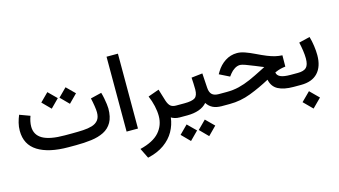

<svg xmlns="http://www.w3.org/2000/svg" viewBox="-99 -1034 2934 1663"><g transform="rotate(-15 1367.5 -203.0)"><path d="M476.1 0H410.2Q233.9 0 136 -61Q38.1 -122.1 38.1 -246.1Q38.1 -282.7 46.9 -317.1Q55.7 -351.6 68.8 -382.3L161.6 -348.1Q153.3 -327.1 148.2 -302.7Q143.1 -278.3 143.1 -254.9Q143.6 -180.7 207.3 -144Q271 -107.4 405.3 -107.4H472.7Q523.9 -107.4 569.6 -109.9Q615.2 -112.3 650.4 -123Q685.5 -133.8 705.6 -158.7Q725.6 -183.6 725.6 -228.5Q725.6 -250 720 -285.9Q714.4 -321.8 706.1 -357.9L804.7 -381.8Q812 -357.4 817.6 -328.6Q823.2 -299.8 826.4 -274.7Q829.6 -249.5 829.6 -235.8Q829.6 -158.7 802.7 -111.8Q775.9 -64.9 727.8 -40.8Q679.7 -16.6 615.5 -8.3Q551.3 0 476.1 0ZM444.8 -434.6 518.6 -508.3 592.8 -434.6 518.6 -359.9ZM281.7 -434.6 355.5 -508.3 429.7 -434.6 355.5 -359.9Z M930.2 -671.9H1032.2V-0.5H930.2Z M1332 -20Q1324.2 45.4 1292 103Q1259.8 160.6 1200.2 203.4Q1140.6 246.1 1051.8 266.1L1007.3 175.8Q1127 146.5 1180.7 85.4Q1234.4 24.4 1234.4 -59.6Q1234.4 -102.1 1223.6 -149.9Q1212.9 -197.8 1192.9 -244.6L1291.5 -279.8L1324.7 -171.4Q1336.9 -135.7 1354.2 -121.6Q1371.6 -107.4 1402.8 -107.4H1421.9V0H1408.2Q1382.3 0 1363 -6.1Q1343.8 -12.2 1332 -20Z M1796.4 0H1784.7Q1735.8 0 1703.9 -16.1Q1671.9 -32.2 1651.9 -64Q1624 -31.7 1578.9 -15.9Q1533.7 0 1475.1 0H1402.3V-107.4H1476.1Q1547.4 -107.4 1573 -126Q1598.6 -144.5 1599.1 -198.7Q1599.1 -224.6 1597.7 -252.7Q1596.2 -280.8 1594.7 -306.2L1694.3 -317.4L1702.6 -186.5Q1705.1 -145.5 1724.9 -126.5Q1744.6 -107.4 1785.6 -107.4H1796.4ZM1537.6 147.9 1611.3 74.2 1685.5 147.9 1611.3 222.7ZM1374.5 147.9 1448.2 74.2 1522.5 147.9 1448.2 222.7Z M2403.8 -188.5Q2381.3 -186 2359.1 -180.7Q2336.9 -175.3 2307.1 -162.1Q2310.1 -134.8 2339.4 -121.1Q2368.7 -107.4 2429.7 -107.4H2456.1V0H2427.7Q2341.3 0 2289.8 -27.3Q2238.3 -54.7 2225.6 -118.7Q2136.2 -70.3 2044.7 -35.2Q1953.1 0 1855 0H1776.9V-107.4H1856.4Q1916 -107.4 1967.5 -120.1Q2019 -132.8 2072.3 -156.2Q2125.5 -179.7 2189.9 -212.9L2226.6 -231.9Q2216.8 -234.9 2203.4 -241Q2189.9 -247.1 2155.8 -260.7Q2106 -281.2 2074.2 -292.5Q2042.5 -303.7 2028.3 -303.7Q2003.4 -303.7 1979.2 -288.8Q1955.1 -273.9 1938 -252L1919.9 -228.5L1829.6 -273.4L1842.3 -294.9Q1873.5 -347.2 1922.1 -378.7Q1970.7 -410.2 2028.8 -410.2Q2061.5 -410.2 2099.6 -396.7Q2137.7 -383.3 2181.2 -362.3Q2234.4 -336.4 2272.5 -321Q2310.5 -305.7 2341.6 -298.3Q2372.6 -291 2404.8 -289.6Z M2697.3 -212.9Q2697.3 -111.8 2645.8 -55.9Q2594.2 0 2494.6 0H2436.5V-107.4H2494.6Q2548.3 -107.4 2571.3 -130.4Q2594.2 -153.3 2594.2 -211.4Q2594.2 -241.2 2588.4 -282Q2582.5 -322.8 2574.2 -357.9L2672.9 -381.8Q2684.6 -341.8 2690.9 -296.6Q2697.3 -251.5 2697.3 -212.9ZM2468.3 147.9 2546.4 70.3 2624.5 147.9 2546.4 226.1Z"/></g></svg>

Font: Vazir Medium WOL-UI
Style: Medium-WOL-UI
Weight: 500
Designer: Saber Rastikerdar
Foundry: Saber Rastikerdar
Version: Version 30.1.0